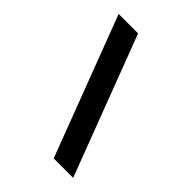

<svg xmlns="http://www.w3.org/2000/svg" viewBox="-209 -831 949 949"><g transform="rotate(45 265.0 -357.0)"><path d="M472 9H336L58 -723H194Z"/></g></svg>

Font: Noto Sans Mono Condensed Black
Style: Regular
Weight: 900
Width: 3
Designer: Monotype Design Team
Foundry: Monotype Imaging Inc.
Version: Version 2.014